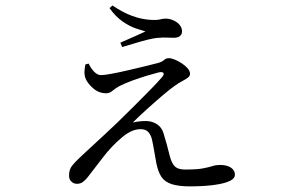

<svg xmlns="http://www.w3.org/2000/svg" viewBox="-20 -612 1040 683"><path d="M657 51Q615.5 51 590.9 43.1Q566.4 35.2 554.4 17.4Q542.5 -0.3 536.3 -30.6Q532.5 -50.3 528.8 -73.1Q525 -95.9 520.6 -115.9Q516.8 -131.8 507.6 -142.2Q498.4 -152.5 480.3 -152.5Q462.3 -152.5 445.5 -144.3Q428.7 -136.2 411.3 -121.1Q375.7 -90.8 345 -50.5Q314.3 -10.2 292.3 18Q284 28.5 275 35.2Q266 41.9 253.9 41.9Q242.2 41.9 233.9 33.9Q225.6 25.9 225.6 12.8Q225.6 -9.1 236.5 -22.6Q247.4 -36.1 263.8 -51.4Q279.8 -67 303.7 -88.6Q327.6 -110.1 352.3 -133.5Q377 -156.9 396.2 -174.8Q425 -202.4 455.7 -233.3Q486.5 -264.1 513.4 -291.4Q540.4 -318.8 555.8 -336.9Q565.2 -347.6 561.1 -352.6Q557 -357.5 543.9 -354.3Q529.2 -350.7 503.9 -343.1Q478.5 -335.5 451.9 -325.8Q425.3 -316.1 404.5 -305.6Q388.6 -296.5 379.3 -288.4Q369.9 -280.2 357.3 -280.2Q331.2 -280.2 310.2 -298.9Q289.2 -317.6 283.4 -335.7Q279.7 -347.2 280.6 -359.1Q281.4 -371.1 283.8 -382.8L295.2 -385.8Q303.8 -368.2 315.3 -356.5Q326.8 -344.8 339.3 -344.8Q351.2 -344.8 377.4 -349.7Q403.7 -354.6 435.7 -362Q467.7 -369.4 497 -376.6Q526.3 -383.8 543.1 -388.2Q556.7 -392.2 563.8 -398.7Q570.9 -405.1 580.5 -405.1Q589.2 -405.1 601.8 -400Q614.5 -394.8 626.9 -386.6Q639.3 -378.3 647.7 -368.7Q656 -359.2 656 -349.3Q656 -341.4 648.1 -335.6Q640.1 -329.7 627.8 -323.2Q615.5 -316.7 602.5 -307.4Q586.3 -296.2 558.8 -272.9Q531.3 -249.6 502.4 -223.4Q473.6 -197.3 452.4 -176.1Q463.4 -178.9 476.1 -180.2Q488.8 -181.5 498.8 -181.5Q520.7 -181.5 538.1 -170.3Q555.6 -159.2 561.9 -137.3Q567.5 -119.1 573.6 -97.1Q579.7 -75.1 584 -56.7Q591.2 -29.9 602.6 -19.4Q614.1 -8.9 638.3 -8.9Q680.4 -8.9 701.8 -13Q723.3 -17.1 735.8 -21.2Q748.3 -25.3 762.5 -25.3Q786.8 -25.3 801.3 -15.8Q815.7 -6.2 815.7 9.5Q815.7 22.2 800.2 30.3Q784.6 38.3 760.4 42.9Q736.2 47.6 708.9 49.3Q681.6 51 657 51ZM408.1 -460.2Q431.3 -470 456.1 -481.3Q481 -492.5 497.5 -500.1Q484.9 -503.7 463 -511Q441.1 -518.4 416.4 -535.4Q391.6 -552.4 369.6 -583.1L380 -592.5Q417.2 -567.3 451.2 -555Q485.1 -542.7 519.6 -541.1Q538.8 -540.3 549.4 -543Q560 -545.8 569.2 -545.8Q582.7 -545.8 596.3 -539.9Q609.9 -534 618.8 -523.7Q627.6 -513.4 627.6 -499.4Q627.6 -490.9 620.7 -484.3Q613.7 -477.6 598.3 -477.6Q584.7 -477.6 572.7 -478.3Q560.6 -478.9 545.1 -477.5Q528.9 -476.9 504.2 -470.6Q479.5 -464.2 455.3 -456.8Q431.1 -449.5 414.5 -444.7Z"/></svg>

Font: Noto Serif SC ExtraLight
Style: Regular
Weight: 200
Designer: Ryoko NISHIZUKA 西塚涼子 (kana & ideographs); Frank Grießhammer (Latin, Greek & Cyrillic); Wenlong ZHANG 张文龙 (bopomofo); San
Foundry: Adobe
Version: Version 2.002-H1;hotconv 1.1.0;makeotfexe 2.6.0